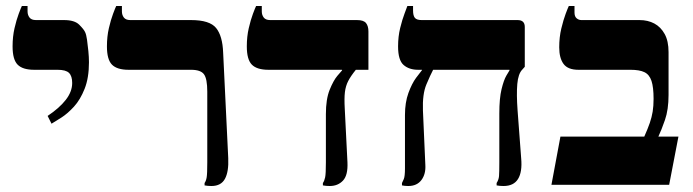

<svg xmlns="http://www.w3.org/2000/svg" viewBox="-20 -617 2312 641"><path d="M152 -204 139 -230Q178 -256 199.5 -283.5Q221 -311 221 -340Q221 -363 210.5 -373.5Q200 -384 172 -384H94Q56 -384 39 -401Q22 -418 22 -462Q22 -495 28.5 -523Q35 -551 42.5 -571Q50 -591 53 -597H72V-579Q72 -567 78.5 -558.5Q85 -550 100 -550H194Q229 -550 244.5 -534.5Q260 -519 264 -510Q268 -502 270.5 -484.5Q273 -467 275 -446.5Q277 -426 277 -409Q277 -357 262.5 -320.5Q248 -284 227 -261Q206 -238 185 -224.5Q164 -211 152 -204Z M686 4Q680 4 674 3.5Q668 3 663 2V-6Q668 -13 670 -25Q672 -37 672 -75V-311Q672 -354 661 -369Q650 -384 618 -384H409Q371 -384 354 -401Q337 -418 337 -462Q337 -495 343.5 -523Q350 -551 357.5 -571Q365 -591 368 -597H387V-579Q387 -567 393.5 -558.5Q400 -550 415 -550H618Q680 -550 701.5 -523.5Q723 -497 725 -441L742 -89Q744 -44 731 -20Q718 4 686 4Z M876 -384Q838 -384 821 -401Q804 -418 804 -462Q804 -495 810.5 -523Q817 -551 824.5 -571Q832 -591 835 -597H854V-579Q854 -567 860.5 -558.5Q867 -550 882 -550H1172Q1194 -550 1202 -540Q1210 -530 1210 -512V-384ZM1081 4Q1075 4 1069 3.5Q1063 3 1058 2V-6Q1063 -13 1065.5 -25Q1068 -37 1068 -75V-236Q1068 -286 1080.5 -317Q1093 -348 1106 -363.5Q1119 -379 1122 -382V-415H1168V-384Q1151 -363 1142.5 -346.5Q1134 -330 1131.5 -309.5Q1129 -289 1131 -254L1140 -75Q1142 -32 1125 -14Q1108 4 1081 4Z M1661 4Q1655 4 1649 3.5Q1643 3 1638 2V-6Q1645 -17 1646 -29Q1647 -41 1647 -75V-238Q1647 -289 1654.5 -319.5Q1662 -350 1670.5 -364.5Q1679 -379 1681 -382V-384H1376Q1346 -384 1327.5 -400Q1309 -416 1309 -462Q1309 -495 1316 -523.5Q1323 -552 1330.5 -571.5Q1338 -591 1340 -597H1359V-582Q1359 -565 1365 -557.5Q1371 -550 1388 -550H1708Q1732 -550 1732 -527V-394L1724 -385Q1710 -371 1707 -336.5Q1704 -302 1708 -248L1720 -88Q1724 -43 1709.5 -19.5Q1695 4 1661 4ZM1343 4Q1338 4 1332 3.5Q1326 3 1322 2V-6Q1324 -10 1328 -19Q1332 -28 1332 -55V-233Q1332 -275 1343.5 -306.5Q1355 -338 1369 -357Q1383 -376 1389 -383V-406H1426V-384Q1417 -367 1403.5 -335Q1390 -303 1392 -248L1400 -67Q1402 -36 1387 -16Q1372 4 1343 4Z M1821 0 1851 -161H2131Q2143 -188 2149.5 -207Q2156 -226 2159 -244.5Q2162 -263 2162 -287Q2162 -326 2155 -347Q2148 -368 2131.5 -376Q2115 -384 2085 -384H1911Q1876 -384 1861.5 -403.5Q1847 -423 1847 -459Q1847 -493 1854 -522Q1861 -551 1868.5 -571Q1876 -591 1879 -597H1898V-575Q1898 -562 1905 -556Q1912 -550 1921 -550H2115Q2143 -550 2164.5 -538.5Q2186 -527 2199 -503.5Q2212 -480 2212 -443V-300Q2212 -251 2200 -216.5Q2188 -182 2178 -161H2245L2214 0Z"/></svg>

Font: Frank Ruhl Libre
Style: Bold
Weight: 700
Designer: Yanek Iontef
Foundry: Fontef
Version: Version 6.004